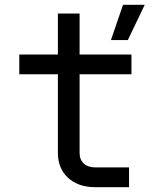

<svg xmlns="http://www.w3.org/2000/svg" viewBox="-20 -776 640 796"><path d="M60 -468V-550H220V-720H310V-550H525V-468H310V-142Q310 -114 327.5 -98Q345 -82 375 -82H515V0H375Q304 0 262 -39Q220 -78 220 -142V-468ZM440 -610 490 -756H580L510 -610Z"/></svg>

Font: JetBrainsMono NF
Style: Regular
Weight: 400
Monospace: yes
Designer: Philipp Nurullin, Konstantin Bulenkov
Foundry: JetBrains
Version: Version 1.0.2; ttfautohint (v1.8.3)